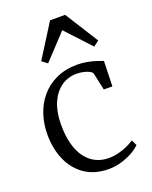

<svg xmlns="http://www.w3.org/2000/svg" viewBox="-155 -915 802 1011"><g transform="rotate(-20 246.0 -410.0)"><path d="M278 11Q199 11 144.8 -25.8Q90.5 -62.5 62.5 -125.5Q34.5 -188.5 34 -267.5Q33.5 -326.5 50.8 -379.8Q68 -433 102.5 -474Q137 -515 188.5 -539Q240 -563 308.5 -563Q337 -563 364 -557.5Q391 -552 412.5 -545Q434 -538 446.5 -533L442.5 -392H394.5L373.5 -488Q372 -495.5 359.8 -502.5Q347.5 -509.5 328.5 -514.2Q309.5 -519 287.5 -519Q238 -519 200.2 -492Q162.5 -465 141 -415Q119.5 -365 119.5 -296Q119 -232.5 132 -185Q145 -137.5 168.8 -106.2Q192.5 -75 225 -59.2Q257.5 -43.5 295.5 -43.5Q325.5 -43.5 353.2 -50.8Q381 -58 403.5 -68.5Q426 -79 441 -89.5L456 -58.5Q438 -40 409.2 -24.2Q380.5 -8.5 346.2 1.2Q312 11 278 11ZM166 -621.5 135.5 -644.5 253 -831H337.5L455 -644.5L424.5 -621.5L295.5 -760Z"/></g></svg>

Font: Merriweather 36pt Light
Style: Regular
Weight: 300
Designer: Eben Sorkin
Foundry: Eben Sorkin
Version: Version 2.100